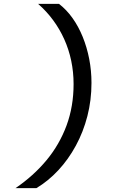

<svg xmlns="http://www.w3.org/2000/svg" viewBox="-20 -853 640 998"><path d="M60.5 125Q154.5 61 222 -20.5Q289.5 -102 326 -201Q362.5 -300 362.5 -416Q362.5 -478.5 350.2 -537Q338 -595.5 314.2 -648.5Q290.5 -701.5 256.2 -748Q222 -794.5 178 -833H286.5Q325.5 -803 356.8 -759.2Q388 -715.5 410 -661.2Q432 -607 443.8 -546.2Q455.5 -485.5 455.5 -422Q455.5 -332 434.2 -249.5Q413 -167 374.2 -95.8Q335.5 -24.5 283.2 31.8Q231 88 169 125Z"/></svg>

Font: Spline Sans Mono
Style: Italic
Weight: 400
Italic angle: -4°
Monospace: yes
Designer: Eben Sorkin, Mirko Velimirovic
Foundry: Sorkin Type
Version: Version 1.004